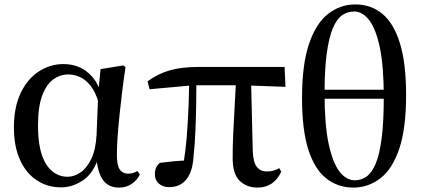

<svg xmlns="http://www.w3.org/2000/svg" viewBox="-20 -833 1906 869"><path d="M256 15Q195 15 146.5 -17Q98 -49 70.5 -109.5Q43 -170 43 -256Q43 -350 74.5 -414Q106 -478 157 -510.5Q208 -543 267 -543Q336 -543 383.5 -500Q431 -457 448 -372H455L434 -336Q422 -396 400 -430.5Q378 -465 349.5 -480.5Q321 -496 289 -496Q252 -496 221 -473.5Q190 -451 171 -400.5Q152 -350 152 -265Q152 -148 188.5 -90.5Q225 -33 286 -33Q315 -33 343.5 -52Q372 -71 392.5 -112.5Q413 -154 417 -221L425 -417L435 -520L538 -537L548 -529Q540 -475 533 -418.5Q526 -362 520.5 -308.5Q515 -255 512 -209.5Q509 -164 509 -132Q509 -85 522 -66Q535 -47 560 -47Q574 -47 583.5 -50.5Q593 -54 602 -59L613 -43Q601 -18 576.5 -1Q552 16 519 16Q472 16 447 -17Q422 -50 415 -127L429 -129Q404 -49 356 -17Q308 15 256 15Z M746 14Q717 14 699 -2Q681 -18 681 -44Q681 -61 686.5 -74Q692 -87 704 -96Q734 -100 765.5 -103Q797 -106 833 -107L808 -79Q820 -148 825.5 -218Q831 -288 833.5 -355Q836 -422 837 -482H869Q869 -426 868 -364.5Q867 -303 864.5 -242Q862 -181 856 -125Q852 -56 823.5 -21Q795 14 746 14ZM657 -429 648 -465Q694 -499 748 -514.5Q802 -530 877 -530H1268L1272 -440L1075 -447H854ZM1146 16Q1096 16 1064.5 -15Q1033 -46 1033 -117Q1033 -167 1035.5 -226.5Q1038 -286 1042 -351.5Q1046 -417 1049 -482H1116L1124 -149Q1126 -98 1142.5 -77.5Q1159 -57 1187 -57Q1206 -57 1218.5 -61Q1231 -65 1244 -72L1253 -56Q1237 -21 1210 -2.5Q1183 16 1146 16Z M1579 16Q1509 16 1456.5 -25.5Q1404 -67 1375.5 -156Q1347 -245 1347 -389Q1347 -542 1379 -635.5Q1411 -729 1466 -771Q1521 -813 1588 -813Q1659 -813 1710.5 -770.5Q1762 -728 1790 -637.5Q1818 -547 1818 -403Q1818 -251 1787 -159.5Q1756 -68 1701.5 -26Q1647 16 1579 16ZM1586 -17Q1615 -17 1639 -34Q1663 -51 1680.5 -92.5Q1698 -134 1707.5 -208Q1717 -282 1717 -394Q1717 -531 1699.5 -616Q1682 -701 1651.5 -741Q1621 -781 1583 -781Q1553 -781 1528.5 -764Q1504 -747 1486.5 -705.5Q1469 -664 1459 -592Q1449 -520 1449 -409Q1449 -268 1467.5 -182Q1486 -96 1516.5 -56.5Q1547 -17 1586 -17ZM1385 -386V-427H1784V-386Z"/></svg>

Font: Noto Serif TC SemiBold
Style: Regular
Weight: 600
Version: Version 2.002-H1;hotconv 1.1.0;makeotfexe 2.6.0